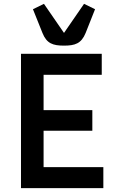

<svg xmlns="http://www.w3.org/2000/svg" viewBox="-20 -976 601 996"><path d="M88.9 0H516.1V-108.9H206.1V-297.9H459V-404.8H206.1V-587.9H507.8V-696.8H88.9ZM312 -739.3C369.1 -739.3 401.9 -750 424.3 -805.2L473.1 -928.2L416 -956.1L312 -805.2L208 -956.1L150.9 -928.2L200.2 -805.2C222.2 -750 254.9 -739.3 312 -739.3Z"/></svg>

Font: Doppio One
Style: Regular
Weight: 400
Designer: Szymon Celej
Foundry: Sorkin Type Co
Version: Version 1.002